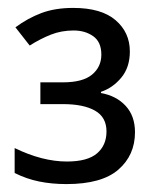

<svg xmlns="http://www.w3.org/2000/svg" viewBox="-20 -873 390 485"><path d="M165 -853Q236 -853 272 -822Q308 -791 308 -743Q308 -703 286.5 -677Q265 -651 235 -641V-638Q274 -631 297.5 -605.5Q321 -580 321 -539Q321 -481 279 -444.5Q237 -408 148 -408Q111 -408 79 -414.5Q47 -421 17 -436V-499Q87 -465 149 -465Q201 -465 225 -485.5Q249 -506 249 -541Q249 -577 220 -593.5Q191 -610 139 -610H82V-665H139Q189 -665 212.5 -684.5Q236 -704 236 -735Q236 -767 215.5 -781.5Q195 -796 166 -796Q135 -796 108.5 -785.5Q82 -775 55 -758L19 -804Q50 -827 84.5 -840Q119 -853 165 -853Z"/></svg>

Font: Noto IKEA Latin
Style: Regular
Weight: 400
Designer: Monotype Design Team
Foundry: Monotype Imaging Inc.
Version: Version 1.0